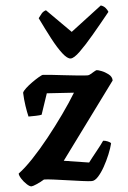

<svg xmlns="http://www.w3.org/2000/svg" viewBox="-69 -832 580 872"><g transform="rotate(-5 221.0 -395.5)"><path d="M39 0Q31 0 18 -12Q5 -24 -4.5 -39Q-14 -54 -14 -63Q15 -84 53 -124Q91 -164 130.5 -213.5Q170 -263 206 -313.5Q242 -364 268 -407L145 -415L113 -320Q104 -318 87 -317.5Q70 -317 53 -317Q48 -337 43.5 -367Q39 -397 38 -427Q41 -435 54 -447Q67 -459 84 -471Q101 -483 115.5 -491.5Q130 -500 135 -500Q142 -500 169 -497Q196 -494 230.5 -490Q265 -486 295 -483Q325 -480 338 -480Q343 -480 351.5 -485Q360 -490 368.5 -495Q377 -500 380 -500Q385 -500 401 -494Q417 -488 432.5 -476Q448 -464 448 -447L195 -103L309 -85Q318 -97 328 -109.5Q338 -122 348 -134.5Q358 -147 366.5 -158Q375 -169 381 -178Q390 -178 402 -173Q414 -168 416 -163Q411 -142 399.5 -114Q388 -86 373.5 -60Q359 -34 343.5 -17Q328 0 314 0Q301 0 271.5 -4Q242 -8 207 -13Q172 -18 142 -22Q112 -26 98 -26Q82 -16 63.5 -8Q45 0 39 0ZM267 -563Q252 -563 231 -590Q210 -617 186.5 -661.5Q163 -706 138 -758Q146 -769 153.5 -778Q161 -787 174 -791L282 -683L424 -791Q437 -787 445 -777.5Q453 -768 456 -759Q414 -707 376 -662Q338 -617 310 -590Q282 -563 267 -563Z"/></g></svg>

Font: Texturina Medium 12pt Black
Style: Italic
Weight: 900
Italic angle: -11°
Version: Version 1.002